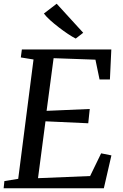

<svg xmlns="http://www.w3.org/2000/svg" viewBox="-20 -1008 656 1028"><path d="M-0.5 0 3.5 -38.5 77.5 -50.5 159.5 -689.5 91.5 -700.5 97 -743H576L568.5 -582.5H513L491 -688.5L267 -696.5L229.5 -414.5L460.5 -424.5L452.5 -348L223.5 -358.5L183.5 -54L462.5 -65.5L521.5 -187L576.5 -176L536 0ZM385.5 -801.5Q367.5 -810.5 343.5 -826.5Q319.5 -842.5 294.5 -861.8Q269.5 -881 248.2 -900.2Q227 -919.5 215 -935.5L283.5 -988L425.5 -832.5Z"/></svg>

Font: Merriweather 24pt
Style: Italic
Weight: 400
Italic angle: -7.8°
Designer: Eben Sorkin
Foundry: Eben Sorkin
Version: Version 2.101